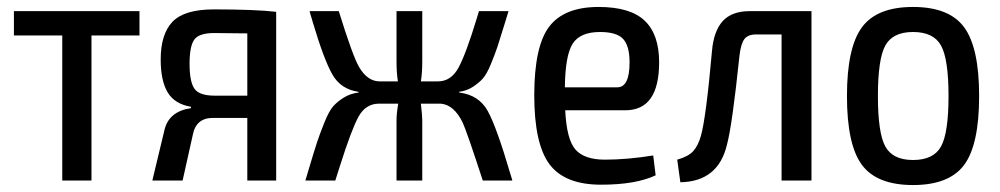

<svg xmlns="http://www.w3.org/2000/svg" viewBox="-20 -519 2876 552"><path d="M381 -417H243V0H159V-417H20V-487H381Z M595 -492Q714 -492 774 -485V0H691V-180H592Q543 -180 534 -130L505 0H418L453 -146Q466 -199 529 -208V-212Q482 -220 462 -253.5Q442 -287 442 -348Q442 -421 476 -456.5Q510 -492 595 -492ZM691 -244V-423L596 -424Q552 -424 538.5 -405Q525 -386 525 -336Q525 -284 539 -264Q553 -244 597 -244Z M1300 -255V-253Q1357 -246 1382.5 -199.5Q1408 -153 1447 -20Q1448 -16 1449 -13.5Q1450 -11 1451 -7Q1452 -3 1453 0H1368Q1321 -144 1310 -167Q1285 -218 1247 -221Q1245 -221 1243 -221H1190Q1194 -187 1194 -173V0H1120V-173Q1120 -193 1125 -221H1068Q1031 -220 1011 -184Q991 -148 958 -44Q949 -15 944 0H858Q861 -9 866 -27Q883 -84 891 -108.5Q899 -133 912.5 -166.5Q926 -200 938 -213.5Q950 -227 968.5 -238.5Q987 -250 1011 -253V-255Q960 -262 935.5 -305Q911 -348 879 -456Q877 -463 876 -466.5Q875 -470 873 -476Q871 -482 870 -487H954Q994 -358 1012 -327Q1036 -285 1072 -285H1124Q1120 -309 1120 -342V-487H1194V-342Q1194 -309 1190 -285H1239Q1277 -285 1298.5 -325Q1320 -365 1351 -467Q1355 -480 1357 -487H1442Q1438 -474 1431 -451Q1417 -405 1410 -384Q1403 -363 1391 -334Q1379 -305 1367.5 -292.5Q1356 -280 1339 -269Q1322 -258 1300 -255Z M1719 -60Q1783 -60 1858 -72L1865 -15Q1808 12 1708 12Q1604 12 1560 -46.5Q1516 -105 1516 -245Q1516 -386 1559 -442.5Q1602 -499 1701 -499Q1792 -499 1833.5 -459.5Q1875 -420 1875 -340Q1875 -202 1778 -202H1605Q1609 -118 1634.5 -89Q1660 -60 1719 -60ZM1705 -427Q1648 -427 1626.5 -393.5Q1605 -360 1604 -268H1755Q1790 -268 1790 -340Q1790 -387 1771.5 -407Q1753 -427 1705 -427Z M2313 -487V0H2227V-420H2154Q2130 -420 2120 -406.5Q2110 -393 2106 -359Q2085 -158 2070 -103Q2045 3 1936 5L1927 -60Q1959 -69 1973 -84.5Q1987 -100 1995 -128Q2010 -181 2027 -373Q2032 -430 2058 -458.5Q2084 -487 2136 -487Z M2795 -243Q2795 -103 2752 -45Q2709 13 2605 13Q2501 13 2458 -45Q2415 -103 2415 -243Q2415 -382 2458 -440.5Q2501 -499 2605 -499Q2709 -499 2752 -440.5Q2795 -382 2795 -243ZM2605 -427Q2547 -427 2525.5 -388.5Q2504 -350 2504 -243Q2504 -136 2525.5 -97.5Q2547 -59 2605 -59Q2664 -59 2685.5 -98Q2707 -137 2707 -243Q2707 -349 2685.5 -388Q2664 -427 2605 -427Z"/></svg>

Font: exo2condensed_r
Style: Regular
Weight: 400
Width: 3
Designer: Natanael Gama
Version: Version 1.001;PS 001.001;hotconv 1.0.70;makeotf.lib2.5.58329